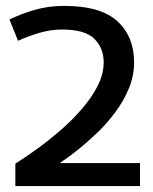

<svg xmlns="http://www.w3.org/2000/svg" viewBox="-20 -630 519 650"><path d="M32 0V-76Q32 -76 53.5 -90Q75 -104 109 -128.5Q143 -153 181.5 -186Q220 -219 254 -257.5Q288 -296 309.5 -337Q331 -378 331 -419Q331 -467 299.5 -498.5Q268 -530 190 -530Q153 -530 116 -519.5Q79 -509 41 -492L12 -564Q49 -582 95.5 -596Q142 -610 197 -610Q321 -610 377.5 -558Q434 -506 434 -419Q434 -373 416 -330Q398 -287 369.5 -249Q341 -211 308.5 -180Q276 -149 247.5 -126Q219 -103 200.5 -90.5Q182 -78 182 -78H454V0Z"/></svg>

Font: Epunda Sans Medium
Style: Regular
Weight: 500
Designer: Simon Atzbach
Foundry: typofactur
Version: Version 2.204; ttfautohint (v1.8.4.7-5d5b)